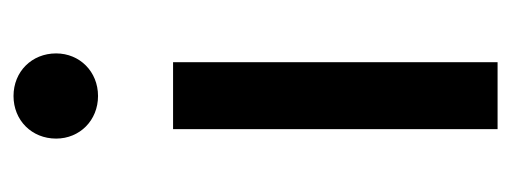

<svg xmlns="http://www.w3.org/2000/svg" viewBox="-256 -500 756 284"><g transform="rotate(-90 122.0 -358.0)"><path d="M122 -591C158 -591 185 -618 185 -653C185 -689 158 -716 122 -716C86 -716 59 -689 59 -653C59 -618 86 -591 122 -591ZM172 0V-480H73V0Z"/></g></svg>

Font: UULA Sans Medium
Style: Regular
Weight: 500
Designer: Mohamed Gaber, Laura Garcia Mut
Foundry: Kief Type Foundry
Version: Version 3.006;hotconv 1.0.109;makeotfexe 2.5.65596